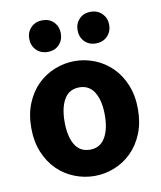

<svg xmlns="http://www.w3.org/2000/svg" viewBox="-82 -778 719 856"><g transform="rotate(-10 277.5 -350.0)"><path d="M278 12Q231 12 187 -5.5Q143 -23 109.5 -56Q76 -89 56 -137.5Q36 -186 36 -248Q36 -310 56 -358.5Q76 -407 109.5 -440Q143 -473 187 -490.5Q231 -508 278 -508Q325 -508 368.5 -490.5Q412 -473 445.5 -440Q479 -407 499 -358.5Q519 -310 519 -248Q519 -186 499 -137.5Q479 -89 445.5 -56Q412 -23 368.5 -5.5Q325 12 278 12ZM278 -107Q323 -107 346 -145Q369 -183 369 -248Q369 -313 346 -351Q323 -389 278 -389Q232 -389 209.5 -351Q187 -313 187 -248Q187 -183 209.5 -145Q232 -107 278 -107ZM168 -569Q136 -569 116 -589.5Q96 -610 96 -641Q96 -671 116 -691.5Q136 -712 168 -712Q200 -712 219.5 -691.5Q239 -671 239 -641Q239 -610 219.5 -589.5Q200 -569 168 -569ZM386 -569Q354 -569 334.5 -589.5Q315 -610 315 -641Q315 -671 334.5 -691.5Q354 -712 386 -712Q418 -712 438 -691.5Q458 -671 458 -641Q458 -610 438 -589.5Q418 -569 386 -569Z"/></g></svg>

Font: hySource Sans Pro
Style: Bold
Weight: 700
Designer: Paul D. Hunt
Foundry: Adobe Systems Incorporated
Version: Version 2.021;PS 2.000;hotconv 1.0.86;makeotf.lib2.5.63406